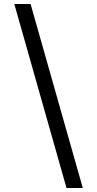

<svg xmlns="http://www.w3.org/2000/svg" viewBox="-20 -812 489 967"><path d="M52 -792H134L397 135H315Z"/></svg>

Font: gurmukhi25
Style: Book
Weight: 400
Designer: Jelle Bosma - Monotype Design Team
Foundry: Monotype Imaging Inc.
Version: Version 2.003